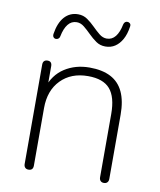

<svg xmlns="http://www.w3.org/2000/svg" viewBox="-82 -789 718 860"><g transform="rotate(10 276.5 -358.5)"><path d="M106 6Q96 6 90.5 0Q85 -6 85 -16V-468Q85 -479 90.5 -484.5Q96 -490 106 -490Q116 -490 121 -484.5Q126 -479 126 -468V-366H115Q135 -429 184 -460.5Q233 -492 297 -492Q355 -492 393.5 -472Q432 -452 451 -411Q470 -370 470 -308V-16Q470 -6 464.5 0Q459 6 449 6Q439 6 433.5 0Q428 -6 428 -16V-304Q428 -381 397 -417Q366 -453 297 -453Q220 -453 173.5 -405.5Q127 -358 127 -278V-16Q127 6 106 6ZM126 -592Q119 -592 114.5 -597Q110 -602 111 -612Q115 -638 123 -657.5Q131 -677 143 -690.5Q155 -704 170.5 -711Q186 -718 205 -718Q229 -718 247.5 -705Q266 -692 282.5 -675.5Q299 -659 315 -646Q331 -633 349 -633Q373 -633 388.5 -652.5Q404 -672 411 -708Q413 -716 417.5 -719.5Q422 -723 428 -723Q435 -723 440 -718Q445 -713 443 -703Q438 -669 425 -645.5Q412 -622 393 -609.5Q374 -597 349 -597Q325 -597 306.5 -610Q288 -623 271.5 -639.5Q255 -656 239 -669Q223 -682 205 -682Q181 -682 165.5 -662.5Q150 -643 143 -607Q142 -600 137 -596Q132 -592 126 -592Z"/></g></svg>

Font: Nunito ExtraLight ExtraLight
Style: Regular
Weight: 250
Version: Version 3.602